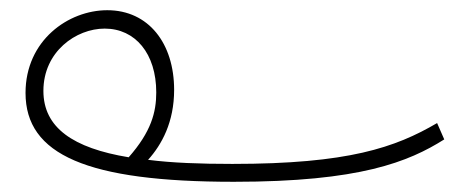

<svg xmlns="http://www.w3.org/2000/svg" viewBox="-20 -335 910 376"><path d="M438 21C685 21 780 -18 850 -62L836 -94C754 -46 662 -14 435 -14C372 -14 317 -16 270 -22C297 -52 321 -96 321 -159C321 -250 271 -315 190 -315C114 -315 30 -256 30 -153C30 -32 150 21 438 21ZM65 -157C65 -234 129 -279 185 -279C245 -279 286 -230 286 -154C286 -115 276 -77 232 -27C123 -45 65 -85 65 -157Z"/></svg>

Font: Noto Sans Arabic UI Cn XLt
Style: Regular
Weight: 200
Width: 3
Designer: Monotype Design Team, Nadine Chahine and Nizar Qandah
Foundry: Monotype Imaging Inc.
Version: Version 2.010